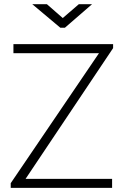

<svg xmlns="http://www.w3.org/2000/svg" viewBox="-20 -915 610 935"><path d="M137.2 -894.5H208.5L285.6 -827.1L363.8 -894.5H428.2L295.9 -779.8H273.9ZM32.2 -22.9 461.9 -655.8H45.4V-700.2H530.8V-680.7L104.5 -43.9H525.9V0H32.2Z"/></svg>

Font: Selawik Light
Style: Regular
Weight: 300
Designer: Aaron Bell
Foundry: Microsoft Corporation
Version: Version 1.01